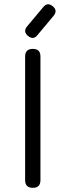

<svg xmlns="http://www.w3.org/2000/svg" viewBox="-20 -901 314 921"><path d="M114 -729Q89.5 -749.5 110 -774.5L187.5 -867Q208 -892 233 -871Q258 -851 237 -825L159.5 -732.5Q140 -707.5 114 -729ZM137.5 0Q119 0 109.8 -9.2Q100.5 -18.5 100.5 -37V-629.5Q100.5 -648.5 109.8 -657.5Q119 -666.5 137.5 -666.5Q156 -666.5 165 -657.5Q174 -648.5 174 -629.5V-37Q174 -18.5 165 -9.2Q156 0 137.5 0Z"/></svg>

Font: Jura Light SemiBold
Style: Regular
Weight: 600
Version: Version 5.106